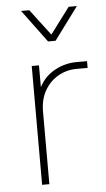

<svg xmlns="http://www.w3.org/2000/svg" viewBox="-52 -757 439 792"><g transform="rotate(-5 167.0 -361.0)"><path d="M90 0V-492H120V-368L105 -365Q125 -430 172.5 -461Q220 -492 276 -492H319V-464H274Q232 -464 197 -444Q162 -424 141 -387.5Q120 -351 120 -300V0ZM66 -722H100L182 -614L263 -722H297L197 -587H166Z"/></g></svg>

Font: Fustat ExtraLight
Style: Regular
Weight: 250
Designer: Mohamed Gaber, Khaled Hosny, Laura Garcia Mut
Foundry: Kief Type Foundry, Alif Type Foundry, Hard Type Foundry
Version: Version 1.007